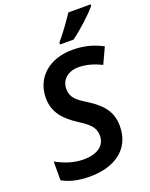

<svg xmlns="http://www.w3.org/2000/svg" viewBox="-171 -1027 882 1126"><g transform="rotate(-20 269.5 -464.0)"><path d="M290 -790V-778H374C425 -814 511 -893 539 -929V-938H400C369 -892 324 -828 290 -790ZM191 10C342 10 456 -62 456 -209C456 -299 410 -352 328 -404C267 -442 235 -465 235 -520C235 -579 281 -616 345 -616C394 -616 443 -601 487 -579L533 -678C477 -708 419 -724 345 -724C204 -724 104 -640 104 -511C104 -415 163 -362 229 -318C293 -277 327 -250 327 -196C327 -128 267 -97 192 -97C127 -97 71 -118 20 -146V-29C63 -4 120 10 191 10Z"/></g></svg>

Font: Noto Sans SemiBold
Style: Italic
Weight: 600
Italic angle: -12°
Designer: Monotype Design Team
Foundry: Monotype Imaging Inc.
Version: Version 2.013